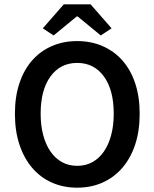

<svg xmlns="http://www.w3.org/2000/svg" viewBox="-20 -856 714 888"><path d="M337 12Q273 12 220 -11.5Q167 -35 129 -79.5Q91 -124 70 -187Q49 -250 49 -330Q49 -409 70 -471.5Q91 -534 129 -577Q167 -620 220 -643Q273 -666 337 -666Q401 -666 454 -643Q507 -620 545.5 -577Q584 -534 605 -471.5Q626 -409 626 -330Q626 -250 605 -187Q584 -124 545.5 -79.5Q507 -35 454 -11.5Q401 12 337 12ZM337 -89Q376 -89 407 -106Q438 -123 460 -154.5Q482 -186 494 -230.5Q506 -275 506 -330Q506 -440 460.5 -502.5Q415 -565 337 -565Q259 -565 213.5 -502.5Q168 -440 168 -330Q168 -275 180 -230.5Q192 -186 214 -154.5Q236 -123 267 -106Q298 -89 337 -89ZM178 -725 275 -836H399L496 -725L446 -692L339 -780H335L228 -692Z"/></svg>

Font: Giro Semibold
Style: Regular
Weight: 600
Designer: Paul D. Hunt
Foundry: Adobe Systems Incorporated
Version: Version 1.000;PS 1.0;hotconv 1.0.88;makeotf.lib2.5.647800